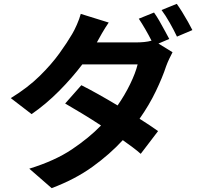

<svg xmlns="http://www.w3.org/2000/svg" viewBox="-20 -886 1040 996"><path d="M858 -684 802 -660 875 -615Q867 -600 858 -581Q849 -562 842 -543Q823 -485 788.5 -413Q754 -341 704 -270Q732 -252 756.5 -236Q781 -220 800 -206L710 -88Q692 -104 668 -122Q644 -140 617 -159Q550 -86 460 -21Q370 44 248 90L132 -11Q265 -52 353.5 -111.5Q442 -171 504 -235Q454 -268 405 -297.5Q356 -327 318 -349L402 -444Q442 -424 491 -396.5Q540 -369 590 -339Q627 -392 655 -449.5Q683 -507 694 -552H407Q354 -482 286.5 -414Q219 -346 144 -294L36 -377Q124 -431 185.5 -491.5Q247 -552 288 -609Q329 -666 354 -709Q365 -727 378.5 -757.5Q392 -788 399 -814L544 -769Q526 -743 509 -713.5Q492 -684 483 -667L482 -666H687Q707 -666 728 -668Q749 -670 766 -675Q752 -703 734 -734Q716 -765 700 -789L779 -821Q792 -803 806.5 -778Q821 -753 834.5 -727.5Q848 -702 858 -684ZM818 -834 897 -866Q910 -848 925.5 -823Q941 -798 955 -773Q969 -748 978 -730L898 -696Q883 -728 861 -767Q839 -806 818 -834Z"/></svg>

Font: Noto IKEA Simplified Chinese
Style: Bold
Weight: 700
Designer: Monotype Design Team
Foundry: Monotype Imaging Inc.
Version: Version 1.100